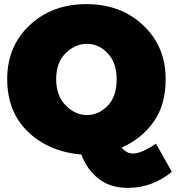

<svg xmlns="http://www.w3.org/2000/svg" viewBox="-20 -736 855 933"><path d="M601 177Q515 177 458.5 132Q402 87 375 15Q216 1 115.5 -96Q15 -193 15 -352Q15 -511 124 -613.5Q233 -716 400 -716Q567 -716 676 -613Q785 -510 785 -352Q785 -225 725.5 -142.5Q666 -60 571 -19Q595 10 626 10Q668 10 738 -38L815 99Q720 177 601 177ZM403 -177Q459 -177 503 -222Q547 -267 547 -351Q547 -431 503.5 -477Q460 -523 403 -523Q345 -523 299 -477.5Q253 -432 253 -351Q253 -271 299 -224Q345 -177 403 -177Z"/></svg>

Font: Argentum Novus Black
Style: Regular
Weight: 900
Designer: Julieta Ulanovsky (font) & Cristiano Sobral (main changes)
Foundry: Julieta Ulanovsky (font) & Cristiano Sobral (main changes)
Version: Version 3.00;November 27, 2020;FontCreator 13.0.0.2655 64-bi